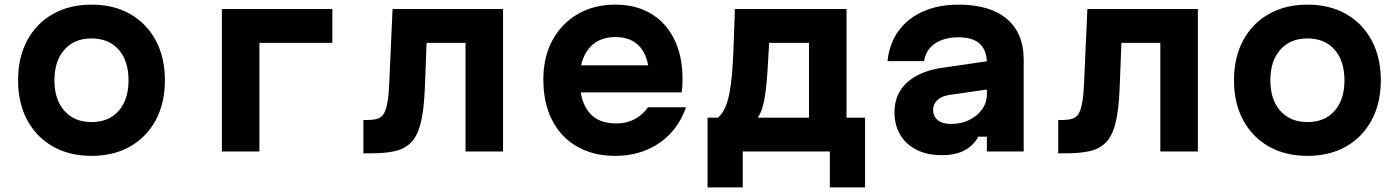

<svg xmlns="http://www.w3.org/2000/svg" viewBox="-20 -654 6040 829"><path d="M375 19Q280 19 208.5 -21.5Q137 -62 97.5 -135.5Q58 -209 58 -307Q58 -406 97.5 -479.5Q137 -553 208.5 -593.5Q280 -634 375 -634Q471 -634 542 -593.5Q613 -553 652.5 -479.5Q692 -406 692 -307Q692 -209 652.5 -135.5Q613 -62 542 -21.5Q471 19 375 19ZM375 -127Q450 -127 492.5 -175.5Q535 -224 535 -307Q535 -391 492.5 -439.5Q450 -488 375 -488Q301 -488 258 -439.5Q215 -391 215 -307Q215 -224 258 -175.5Q301 -127 375 -127Z M938 0V-615H1415V-469H1100V0Z M1549 8V-136H1565Q1593 -136 1610.5 -141.5Q1628 -147 1638 -164.5Q1648 -182 1653.5 -215.5Q1659 -249 1661 -303L1675 -615H2152V0H1990V-469H1822L1814 -266Q1810 -174 1795.5 -119Q1781 -64 1753 -37Q1725 -10 1683 -1Q1641 8 1583 8Z M2457 -372H2834L2784 -311Q2784 -400 2747 -447Q2710 -494 2637 -494Q2563 -494 2523 -445Q2483 -396 2483 -311Q2483 -220 2522 -170.5Q2561 -121 2641 -121Q2685 -121 2720 -139.5Q2755 -158 2778 -191H2942Q2919 -125 2875 -78Q2831 -31 2770 -6Q2709 19 2636 19Q2542 19 2472 -21Q2402 -61 2364 -135Q2326 -209 2326 -311Q2326 -408 2365.5 -480.5Q2405 -553 2475 -593.5Q2545 -634 2637 -634Q2726 -634 2791 -595Q2856 -556 2891.5 -484Q2927 -412 2927 -311Q2927 -297 2926 -282Q2925 -267 2923 -255H2457Z M3035 155V-146H3080Q3098 -162 3109.5 -186.5Q3121 -211 3128.5 -247Q3136 -283 3140.5 -334Q3145 -385 3147.5 -454Q3150 -523 3153 -615H3635V-146H3715V155H3563V0H3187V155ZM3252 -146H3473V-469H3301Q3297 -395 3293.5 -342.5Q3290 -290 3285 -253.5Q3280 -217 3272.5 -191.5Q3265 -166 3252 -146Z M4252 -391V-269L4078 -244Q4046 -239 4027.5 -222Q4009 -205 4009 -180Q4009 -152 4028.5 -135.5Q4048 -119 4086 -119Q4130 -119 4165 -136Q4200 -153 4220.5 -182Q4241 -211 4241 -246V-380Q4241 -436 4211 -464.5Q4181 -493 4118 -493Q4076 -493 4044.5 -480.5Q4013 -468 3994 -445.5Q3975 -423 3970 -390H3812Q3820 -466 3859.5 -520.5Q3899 -575 3965.5 -604.5Q4032 -634 4119 -634Q4254 -634 4327 -572.5Q4400 -511 4400 -397V0H4241V-64H4204Q4183 -25 4144 -4.5Q4105 16 4045 16Q3984 16 3938 -7Q3892 -30 3867 -72Q3842 -114 3842 -169Q3842 -247 3895 -296.5Q3948 -346 4046 -361Z M4549 8V-136H4565Q4593 -136 4610.5 -141.5Q4628 -147 4638 -164.5Q4648 -182 4653.5 -215.5Q4659 -249 4661 -303L4675 -615H5152V0H4990V-469H4822L4814 -266Q4810 -174 4795.5 -119Q4781 -64 4753 -37Q4725 -10 4683 -1Q4641 8 4583 8Z M5625 19Q5530 19 5458.5 -21.5Q5387 -62 5347.5 -135.5Q5308 -209 5308 -307Q5308 -406 5347.5 -479.5Q5387 -553 5458.5 -593.5Q5530 -634 5625 -634Q5721 -634 5792 -593.5Q5863 -553 5902.5 -479.5Q5942 -406 5942 -307Q5942 -209 5902.5 -135.5Q5863 -62 5792 -21.5Q5721 19 5625 19ZM5625 -127Q5700 -127 5742.5 -175.5Q5785 -224 5785 -307Q5785 -391 5742.5 -439.5Q5700 -488 5625 -488Q5551 -488 5508 -439.5Q5465 -391 5465 -307Q5465 -224 5508 -175.5Q5551 -127 5625 -127Z"/></svg>

Font: Martian Mono SemiExpanded
Style: Bold
Weight: 700
Width: 6
Designer: Roman Shamin
Foundry: Evil Martians
Version: Version 1.000